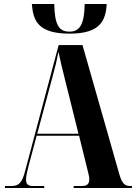

<svg xmlns="http://www.w3.org/2000/svg" viewBox="-20 -939 679 959"><path d="M328 -771C480 -771 508 -835 513 -919H403C401 -812 376 -781 327 -781C276 -781 253 -811 251 -919H139C146 -834 171 -771 328 -771ZM5 0H201V-10H145C120 -10 110 -19 110 -42C110 -57 115 -81 123 -111L163 -261H375L416 -95C420 -77 426 -58 426 -44C426 -23 418 -10 389 -10H348V0H639V-10H631C602 -10 589 -24 576 -69L392 -714H273L105 -83C90 -27 75 -10 37 -10H5ZM166 -271 246 -569C256 -605 264 -638 272 -680C281 -636 290 -601 300 -560L372 -271Z"/></svg>

Font: Noto Serif Display Condensed Extra
Style: Regular
Weight: 800
Width: 3
Designer: Monotype Design Team
Foundry: Monotype Imaging Inc.
Version: Version 1.900